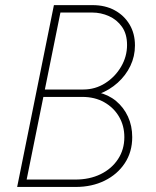

<svg xmlns="http://www.w3.org/2000/svg" viewBox="-20 -740 617 760"><path d="M75.2 0 80.1 -29.3H278.8Q334.5 -29.3 378.2 -50.5Q421.9 -71.8 447 -109.9Q472.2 -147.9 472.2 -197.3Q472.2 -242.2 451.2 -278.1Q430.2 -314 392.8 -335.2Q355.5 -356.4 305.7 -356.4H127L134.8 -385.7H309.6Q356.9 -385.7 396.2 -410.6Q435.5 -435.5 459.2 -475.8Q482.9 -516.1 482.9 -562Q482.9 -605.5 462.9 -633.8Q442.9 -662.1 411.1 -676.3Q379.4 -690.4 344.7 -690.4H194.3L202.1 -719.7H346.7Q396 -719.7 433.6 -699.5Q471.2 -679.2 492.7 -643.3Q514.2 -607.4 514.2 -560.1Q514.2 -517.1 496.1 -479.2Q478 -441.4 446 -412.6Q414.1 -383.8 371.1 -367.2L369.1 -374Q409.2 -365.2 439.5 -340.1Q469.7 -314.9 486.6 -278.3Q503.4 -241.7 503.4 -197.3Q503.4 -138.7 474.1 -94.2Q444.8 -49.8 394.3 -24.9Q343.8 0 279.8 0ZM47.9 0 193.4 -719.7H225.1L79.6 0Z"/></svg>

Font: Reddit Sans ExtraLight
Style: Italic
Weight: 250
Italic angle: -11.25°
Designer: Stephen Hutchings
Version: Version 1.013